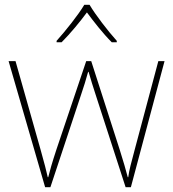

<svg xmlns="http://www.w3.org/2000/svg" viewBox="-20 -783 725 804"><path d="M355 -763H333C309 -722 254 -653 217 -612V-606H238C275 -643 316 -693 344 -731C372 -693 411 -643 448 -606H469V-612C432 -653 379 -722 355 -763ZM380 -388 506 1H528L669 -527H643L544 -156C529 -99 521 -72 517 -41H515C507 -72 497 -106 481 -157L362 -527H341L216 -156C196 -95 190 -72 182 -41H180C173 -72 167 -95 150 -156L45 -527H16L169 1H191L320 -388C331 -420 339 -446 349 -482H351C361 -446 369 -423 380 -388Z"/></svg>

Font: Noto Sans Gujarati UI Thin
Style: Regular
Weight: 100
Designer: Jelle Bosma - Monotype Design Team, Universal Thirst
Foundry: Monotype Imaging Inc.
Version: Version 2.106